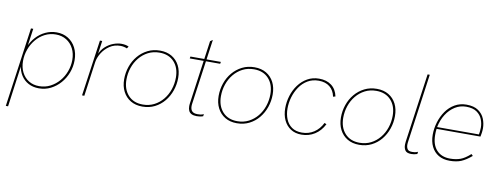

<svg xmlns="http://www.w3.org/2000/svg" viewBox="-70 -1076 4318 1659"><g transform="rotate(10 2089.5 -246.5)"><path d="M27 204 125 -493H145L121 -323L116 -327Q137 -379 172 -417Q207 -455 253 -476.5Q299 -498 350 -498Q408 -498 451.5 -471Q495 -444 519.5 -396.5Q544 -349 544 -287Q544 -230 524 -177.5Q504 -125 468 -84Q432 -43 384.5 -19Q337 5 281 5Q229 5 189 -16.5Q149 -38 124.5 -76.5Q100 -115 94 -165L98 -169L47 204ZM280 -14Q333 -14 377.5 -37Q422 -60 455 -98.5Q488 -137 506 -186Q524 -235 524 -286Q524 -342 502 -385.5Q480 -429 440 -454Q400 -479 347 -479Q295 -479 251 -456.5Q207 -434 174.5 -395Q142 -356 124 -306.5Q106 -257 106 -204Q106 -148 128 -105Q150 -62 189 -38Q228 -14 280 -14Z M660 0 730 -493H750L732 -364L728 -365Q747 -413 779.5 -442Q812 -471 849 -484.5Q886 -498 918 -498Q935 -498 952 -495Q969 -492 983 -485L971 -467Q960 -472 944.5 -475.5Q929 -479 914 -479Q860 -479 819 -451.5Q778 -424 753 -383.5Q728 -343 722 -303L680 0Z M1189 5Q1129 5 1085.5 -21Q1042 -47 1018 -93.5Q994 -140 994 -201Q994 -259 1012.5 -312.5Q1031 -366 1066 -407.5Q1101 -449 1149.5 -473.5Q1198 -498 1258 -498Q1318 -498 1361.5 -472Q1405 -446 1428.5 -400Q1452 -354 1452 -292Q1452 -235 1433.5 -181.5Q1415 -128 1380.5 -86Q1346 -44 1297.5 -19.5Q1249 5 1189 5ZM1190 -13Q1245 -13 1289.5 -36Q1334 -59 1366 -98Q1398 -137 1415 -187.5Q1432 -238 1432 -292Q1432 -377 1385 -428.5Q1338 -480 1256 -480Q1201 -480 1156.5 -457Q1112 -434 1080 -395Q1048 -356 1031 -306Q1014 -256 1014 -202Q1014 -117 1061 -65Q1108 -13 1190 -13Z M1667 5Q1639 5 1621.5 -3.5Q1604 -12 1596 -28.5Q1588 -45 1588 -69Q1588 -75 1588.5 -81.5Q1589 -88 1590 -95L1668 -653L1690 -668L1610 -97Q1609 -92 1608.5 -85Q1608 -78 1608 -73Q1608 -44 1622.5 -28.5Q1637 -13 1671 -13Q1683 -13 1696 -14.5Q1709 -16 1725 -23L1722 -4Q1707 1 1693.5 3Q1680 5 1667 5ZM1521 -476 1524 -493H1791L1788 -476Z M2018 5Q1958 5 1914.5 -21Q1871 -47 1847 -93.5Q1823 -140 1823 -201Q1823 -259 1841.5 -312.5Q1860 -366 1895 -407.5Q1930 -449 1978.5 -473.5Q2027 -498 2087 -498Q2147 -498 2190.5 -472Q2234 -446 2257.5 -400Q2281 -354 2281 -292Q2281 -235 2262.5 -181.5Q2244 -128 2209.5 -86Q2175 -44 2126.5 -19.5Q2078 5 2018 5ZM2019 -13Q2074 -13 2118.5 -36Q2163 -59 2195 -98Q2227 -137 2244 -187.5Q2261 -238 2261 -292Q2261 -377 2214 -428.5Q2167 -480 2085 -480Q2030 -480 1985.5 -457Q1941 -434 1909 -395Q1877 -356 1860 -306Q1843 -256 1843 -202Q1843 -117 1890 -65Q1937 -13 2019 -13Z M2585 5Q2530 5 2490.5 -20.5Q2451 -46 2429.5 -91.5Q2408 -137 2408 -197Q2408 -252 2424.5 -305.5Q2441 -359 2473 -402.5Q2505 -446 2550.5 -472Q2596 -498 2654 -498Q2719 -498 2762 -465.5Q2805 -433 2818 -371L2798 -365Q2787 -420 2749.5 -450Q2712 -480 2653 -480Q2598 -480 2556 -455Q2514 -430 2485.5 -388Q2457 -346 2442.5 -296.5Q2428 -247 2428 -197Q2428 -146 2445 -104Q2462 -62 2497 -37.5Q2532 -13 2586 -13Q2645 -13 2691.5 -43.5Q2738 -74 2765 -129L2783 -121Q2752 -60 2700.5 -27.5Q2649 5 2585 5Z M3091 5Q3031 5 2987.5 -21Q2944 -47 2920 -93.5Q2896 -140 2896 -201Q2896 -259 2914.5 -312.5Q2933 -366 2968 -407.5Q3003 -449 3051.5 -473.5Q3100 -498 3160 -498Q3220 -498 3263.5 -472Q3307 -446 3330.5 -400Q3354 -354 3354 -292Q3354 -235 3335.5 -181.5Q3317 -128 3282.5 -86Q3248 -44 3199.5 -19.5Q3151 5 3091 5ZM3092 -13Q3147 -13 3191.5 -36Q3236 -59 3268 -98Q3300 -137 3317 -187.5Q3334 -238 3334 -292Q3334 -377 3287 -428.5Q3240 -480 3158 -480Q3103 -480 3058.5 -457Q3014 -434 2982 -395Q2950 -356 2933 -306Q2916 -256 2916 -202Q2916 -117 2963 -65Q3010 -13 3092 -13Z M3549 5Q3509 5 3495.5 -15Q3482 -35 3482 -63Q3482 -65 3482.5 -74.5Q3483 -84 3484 -93L3569 -697H3588L3504 -94Q3503 -88 3502.5 -81.5Q3502 -75 3502 -67Q3502 -46 3512 -30Q3522 -14 3553 -14Q3564 -14 3576 -15.5Q3588 -17 3604 -24L3601 -4Q3585 1 3573.5 3Q3562 5 3549 5Z M3885 5Q3828 5 3787.5 -19Q3747 -43 3725 -87.5Q3703 -132 3703 -192Q3703 -247 3719.5 -301.5Q3736 -356 3767 -400.5Q3798 -445 3843.5 -471.5Q3889 -498 3946 -498Q4012 -498 4050.5 -471Q4089 -444 4105 -403.5Q4121 -363 4121 -321Q4121 -301 4118 -280Q4115 -259 4112 -247H3727Q3725 -233 3724.5 -220Q3724 -207 3724 -194Q3724 -108 3767 -61Q3810 -14 3886 -14Q3937 -14 3976.5 -28.5Q4016 -43 4062 -85L4076 -71Q4028 -30 3986.5 -12.5Q3945 5 3885 5ZM4095 -258Q4098 -272 4100 -290Q4102 -308 4102 -324Q4102 -361 4088 -396.5Q4074 -432 4040 -456Q4006 -480 3946 -480Q3893 -480 3848.5 -452Q3804 -424 3773 -375.5Q3742 -327 3729 -263H4102Z"/></g></svg>

Font: Hanken Grotesk Thin
Style: Italic
Weight: 250
Italic angle: -8°
Designer: Alfredo Marco Pradil
Foundry: Hanken Design Co.
Version: Version 3.013